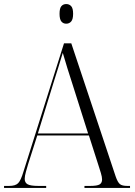

<svg xmlns="http://www.w3.org/2000/svg" viewBox="-21 -928 667 948"><path d="M-1 0V-10H24Q55 -10 68.5 -23.5Q82 -37 95 -81L295 -714H331L550 -57Q560 -28 571 -19Q582 -10 608 -10H621V0H396V-10H424Q459 -10 471 -17.5Q483 -25 483 -42Q483 -54 477 -74Q471 -94 466 -109L418 -259H163L118 -118Q113 -102 107 -80Q101 -58 101 -45Q101 -26 115.5 -18Q130 -10 169 -10H207V0ZM166 -269H414L343 -493Q325 -549 311.5 -592Q298 -635 289 -667Q279 -633 267.5 -597Q256 -561 243 -519ZM306 -811Q291 -811 282 -822Q273 -833 273 -860Q273 -887 282 -897.5Q291 -908 306 -908Q321 -908 330.5 -897.5Q340 -887 340 -860Q340 -833 330.5 -822Q321 -811 306 -811Z"/></svg>

Font: Noto Serif Display SemiCondensed Light
Style: Regular
Weight: 300
Width: 4
Designer: Monotype Design Team
Foundry: Monotype Imaging Inc.
Version: Version 2.009